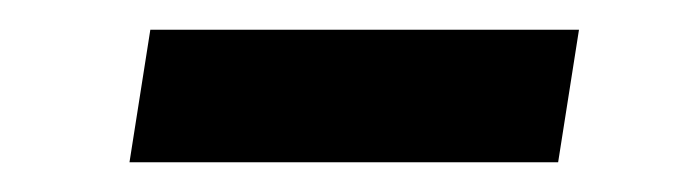

<svg xmlns="http://www.w3.org/2000/svg" viewBox="-20 -334 469 129"><path d="M67 -225 81 -314H369L355 -225Z"/></svg>

Font: Nunito Sans 7pt SemiBold
Style: Italic
Weight: 600
Italic angle: -9°
Designer: Vernon Adams
Foundry: Vernon Adams
Version: Version 3.101;gftools[0.9.27]